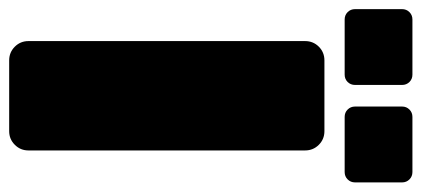

<svg xmlns="http://www.w3.org/2000/svg" viewBox="-302 -632 897 408"><g transform="rotate(90 146.0 -428.5)"><path d="M-38.1 -734.9V-835Q-38.1 -844.2 -31.7 -850.6Q-25.4 -856.9 -16.1 -856.9H101.1Q110.4 -856.9 116.7 -850.6Q123 -844.2 123 -835V-734.9Q123 -725.6 116.7 -719.2Q110.4 -712.9 101.1 -712.9H-16.1Q-25.4 -712.9 -31.7 -719.2Q-38.1 -725.6 -38.1 -734.9ZM29.8 -41V-628.9Q29.8 -646 41.7 -658Q53.7 -669.9 70.8 -669.9H221.2Q238.3 -669.9 250.2 -658Q262.2 -646 262.2 -628.9V-41Q262.2 -23.9 250.2 -12Q238.3 0 221.2 0H70.8Q53.7 0 41.7 -12Q29.8 -23.9 29.8 -41ZM168.9 -734.9V-835Q168.9 -844.2 175.3 -850.6Q181.6 -856.9 190.9 -856.9H308.1Q317.4 -856.9 323.7 -850.6Q330.1 -844.2 330.1 -835V-734.9Q330.1 -725.6 323.7 -719.2Q317.4 -712.9 308.1 -712.9H190.9Q181.6 -712.9 175.3 -719.2Q168.9 -725.6 168.9 -734.9Z"/></g></svg>

Font: Don José
Style: Regular
Weight: 900
Designer: Cristian Tournier
Version: Version 1.000